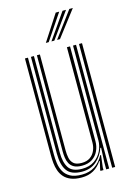

<svg xmlns="http://www.w3.org/2000/svg" viewBox="-119 -830 617 899"><g transform="rotate(-15 190.0 -381.0)"><path d="M163 7.3Q131.5 7.3 110.7 -1.3Q89.9 -9.9 77.6 -24.2Q65.3 -38.5 59.3 -56.3Q53.3 -74 51.5 -92.4Q49.7 -110.7 49.7 -127.2V-600H64.2V-129.7Q64.2 -110.2 67 -88.5Q69.9 -66.8 79.8 -48Q89.8 -29.2 110.5 -17.4Q131.2 -5.6 167.1 -5.6Q203.8 -5.6 230.1 -22.7Q256.4 -39.8 272.8 -71.2H276.8L269.7 -12.6V0H255L255 -5.6L264.1 -45.8H261.2Q244.7 -20.4 220.4 -6.5Q196.1 7.3 163 7.3ZM311.8 0V-600H326.3V0ZM178.4 -45.7Q154 -45.7 139.8 -53.7Q125.5 -61.7 118.6 -74.8Q111.8 -87.9 109.7 -103.5Q107.6 -119.2 107.6 -134.5V-600H122.1V-135.3Q122.1 -116.2 125.6 -98.6Q129.2 -81 141.5 -69.8Q153.8 -58.7 180.3 -58.7Q205 -58.7 221.1 -69.7Q237.2 -80.8 245.1 -99.1Q253.1 -117.4 253.1 -138.8V-600H268.3V-139.9Q268.3 -115.4 258.4 -93.9Q248.5 -72.3 228.6 -59Q208.7 -45.7 178.4 -45.7ZM170.7 -18.7Q119.5 -19.1 99.1 -47.5Q78.7 -75.9 78.7 -130.5V-600H93.2V-132.1Q93.2 -84.7 110.4 -58.2Q127.6 -31.6 175.4 -31.6Q211.6 -31.6 235.3 -48.3Q259.1 -64.9 270.9 -90.2Q282.7 -115.4 282.7 -141V-600H297.3V0H282.8V-35L286.1 -104.2H282.1Q269.9 -67.5 241.8 -43Q213.7 -18.4 170.7 -18.7ZM163.1 -645 244.5 -770.2H261.4L177 -645ZM217.5 -645 310.5 -770.2H327.4L231.6 -645ZM190.2 -645 277.5 -770.2H294.4L204.2 -645Z"/></g></svg>

Font: Big Shoulders Inline Display SC Thin
Style: Regular
Weight: 100
Designer: Patric King
Foundry: XO Type Co
Version: Version 2.002